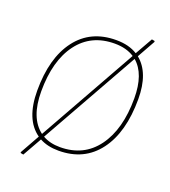

<svg xmlns="http://www.w3.org/2000/svg" viewBox="-144 -813 887 1004"><g transform="rotate(20 300.0 -311.0)"><path d="M355 -642Q426 -642 473 -612L528 -709L544 -706L545 -701L489 -601Q568 -537 568 -391Q568 -206 489 -100.5Q410 5 267 5Q206 5 162 -19L102 87L87 84L85 80L146 -29Q56 -92 56 -253Q56 -435 134.5 -538.5Q213 -642 355 -642ZM354 -622Q223 -622 150 -524.5Q77 -427 77 -256Q77 -108 157 -48L463 -593Q419 -622 354 -622ZM547 -387Q547 -524 478 -582L172 -38Q213 -15 268 -15Q400 -15 473.5 -115Q547 -215 547 -387Z"/></g></svg>

Font: Alegreya Sans Thin
Style: Italic
Weight: 100
Italic angle: -7°
Designer: Juan Pablo del Peral
Foundry: Huerta Tipografica
Version: Version 2.007